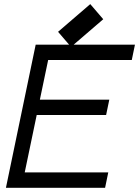

<svg xmlns="http://www.w3.org/2000/svg" viewBox="-20 -897 665 917"><path d="M155.3 -347.7 98.1 -73.7H497.1L481.9 0H8.3L150.4 -683.6H624.5L609.4 -610.4H210L170.4 -420.9H502L486.8 -347.7ZM319.3 -672.9 257.3 -745.1 411.1 -877.4 473.1 -805.2Z"/></svg>

Font: Anka/Coder
Style: Italic
Weight: 400
Italic angle: -12°
Monospace: yes
Version: Version 001.100